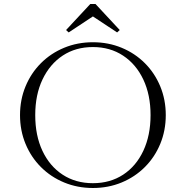

<svg xmlns="http://www.w3.org/2000/svg" viewBox="-20 -925 928 959"><path d="M80 -350Q80 -427 107.5 -493.5Q135 -560 184.5 -609.5Q234 -659 300.5 -686.5Q367 -714 444 -714Q521 -714 587.5 -686.5Q654 -659 703.5 -609.5Q753 -560 780.5 -493.5Q808 -427 808 -350Q808 -273 780.5 -206.5Q753 -140 703.5 -90.5Q654 -41 587.5 -13.5Q521 14 444 14Q367 14 300.5 -13.5Q234 -41 184.5 -90.5Q135 -140 107.5 -206.5Q80 -273 80 -350ZM156 -350Q156 -248 192 -171.5Q228 -95 293 -52.5Q358 -10 444 -10Q530 -10 595 -52.5Q660 -95 696 -172Q732 -249 732 -350Q732 -451 696 -527.5Q660 -604 595 -647Q530 -690 444 -690Q358 -690 293.5 -647.5Q229 -605 192.5 -528.5Q156 -452 156 -350ZM457 -905 578 -775 565 -763 444 -843 323 -763 310 -775 431 -905Z"/></svg>

Font: Aboreto
Style: Regular
Weight: 400
Designer: Dominik Jáger
Foundry: Dominik Jáger
Version: Version 1.001; ttfautohint (v1.8.4.7-5d5b)